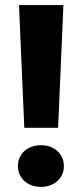

<svg xmlns="http://www.w3.org/2000/svg" viewBox="-20 -731 316 760"><path d="M231 -710.9 210 -225.1H76.2L55.2 -710.9ZM142.1 -156.2Q168.5 -156.2 189.2 -145.5Q210 -134.8 221.4 -116Q232.9 -97.2 232.9 -73.7Q232.9 -50.3 221.4 -31.5Q210 -12.7 189.2 -2Q168.5 8.8 142.1 8.8Q115.7 8.8 94.7 -2Q73.7 -12.7 62.3 -31.5Q50.8 -50.3 50.8 -73.7Q50.8 -97.2 62.3 -116Q73.7 -134.8 94.7 -145.5Q115.7 -156.2 142.1 -156.2Z"/></svg>

Font: Mardoto Black
Style: Regular
Weight: 900
Designer: Christian Robertson, Vahan Hovhannisyan
Foundry: Google
Version: Version 1.000